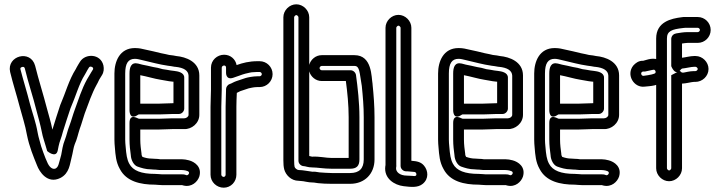

<svg xmlns="http://www.w3.org/2000/svg" viewBox="-20 -790 3343 891"><path d="M27 -456C40 -402 57 -350 71 -296C84 -247 97 -210 105 -164C116 -109 135 -64 152 -22C162 5 199 66 260 36C303 14 304 -30 312 -58C318 -80 321 -107 327 -121C338 -145 342 -168 350 -192C359 -216 366 -243 373 -263C390 -309 407 -358 428 -396C437 -411 437 -416 445 -428L453 -441C462 -455 463 -471 460 -486C447 -542 375 -543 351 -503L343 -490C337 -481 334 -473 332 -470C300 -420 283 -356 261 -306C261 -305 260 -305 260 -304C249 -270 235 -228 224 -191C224 -189 224 -191 223 -189C216 -225 206 -255 198 -286C181 -352 159 -420 143 -485C122 -562 10 -531 27 -456ZM75 -468C73 -475 77 -477 82 -479C89 -481 93 -479 95 -473C111 -406 134 -339 150 -274C159 -240 167 -213 174 -178C179 -151 186 -135 191 -116C194 -107 196 -98 199 -89C199 -89 240 -53 248 -92L252 -112C256 -133 265 -150 272 -179C282 -213 296 -253 307 -287C332 -344 347 -402 374 -444C379 -452 381 -457 385 -464L393 -477C398 -485 411 -479 412 -474C413 -470 412 -469 411 -467L403 -454C393 -438 391 -433 384 -422C359 -377 344 -327 327 -281C318 -257 311 -230 303 -209C293 -184 289 -161 281 -141C271 -117 268 -91 264 -71C252 -29 252 -16 238 -8C224 -2 208 -14 198 -40C196 -45 193 -52 191 -56C185 -72 175 -97 171 -111C165 -135 159 -151 155 -173C146 -225 131 -263 119 -308C105 -364 88 -417 75 -468Z M581 -449V-278C581 -278 580 -230 620 -257C623 -259 623 -259 625 -259H719C735 -259 770 -261 781 -261H810C825 -261 835 -275 835 -286V-430C835 -454 805 -459 788 -461L772 -463C757 -466 748 -467 735 -469C720 -474 704 -477 691 -479C675 -483 655 -487 640 -490L621 -495C588 -503 581 -477 581 -449ZM719 -309H631V-441C659 -436 698 -424 725 -420C739 -418 751 -415 765 -413L782 -411H785V-311H781C766 -311 733 -309 719 -309ZM721 -1H823C829 -1 835 0 841 1C859 5 858 11 857 15C854 22 849 24 845 23C842 22 838 19 823 19H731C723 19 713 17 700 17C635 17 597 2 580 -30C569 -50 566 -73 563 -110C562 -121 561 -131 561 -142V-449C561 -496 575 -517 606 -517C618 -517 626 -514 644 -510C684 -501 717 -491 759 -485L774 -483L791 -480H793C834 -476 854 -462 855 -439V-257C855 -248 844 -241 835 -241H781C766 -241 733 -239 719 -239H625C620 -239 581 -267 581 -219V-143C581 -115 584 -92 587 -70C588 -47 601 -23 618 -17C635 -11 656 -4 682 -4C691 -3 695 -3 700 -3C705 -3 714 -1 721 -1ZM684 -54C668 -54 656 -57 641 -62C639 -65 637 -71 637 -72V-75C634 -98 631 -118 631 -143V-189H719C735 -189 770 -191 781 -191H834C869 -189 905 -218 905 -257V-440C905 -504 842 -526 798 -530L782 -533H781L765 -535C755 -537 746 -540 728 -543C704 -549 678 -555 654 -560C640 -563 628 -567 606 -567C535 -567 511 -504 511 -449V-142C511 -129 512 -117 513 -106C516 -70 518 -38 536 -6C566 52 631 67 700 67C707 67 717 69 731 69H823C825 69 821 68 832 71C869 80 897 54 905 29C918 -16 883 -39 857 -46C846 -49 834 -51 823 -51H723C718 -52 708 -53 700 -53C693 -53 690 -54 684 -54Z M1175 -456H1185C1190 -456 1195 -451 1195 -446C1195 -441 1190 -436 1185 -436H1175C1155 -436 1130 -431 1120 -428L1078 -414C1063 -409 1056 -403 1046 -400C1035 -396 1029 -385 1029 -376V-374C1029 -352 1027 -321 1027 -295V21C1027 27 1022 31 1018 31C1012 31 1007 25 1007 21V-294C1007 -318 1009 -349 1009 -374V-476C1009 -481 1014 -486 1020 -486C1025 -486 1029 -483 1029 -476V-453C1029 -451 1028 -418 1062 -429C1082 -435 1102 -444 1118 -448C1135 -452 1146 -455 1156 -455C1163 -455 1165 -456 1175 -456ZM1175 -386H1185C1218 -386 1245 -413 1245 -446C1245 -479 1218 -506 1185 -506H1175C1136 -506 1106 -498 1078 -488C1073 -515 1050 -536 1020 -536C988 -536 959 -511 959 -476V-374C959 -351 957 -320 957 -294V21C957 55 986 81 1018 81C1052 81 1077 53 1077 21V-295C1077 -314 1078 -337 1079 -359C1084 -361 1088 -364 1095 -367L1134 -380C1145 -382 1155 -385 1160 -385C1166 -385 1167 -386 1175 -386Z M1366 -1C1359 -1 1348 -10 1347 -16C1346 -20 1345 -31 1345 -46V-710C1345 -714 1351 -720 1355 -720C1359 -720 1365 -714 1365 -710V-44C1365 -29 1379 -19 1390 -19C1397 -19 1409 -13 1429 -13C1453 -13 1482 -7 1519 -7H1605C1634 -7 1648 -19 1648 -50V-246C1648 -315 1640 -383 1632 -442C1630 -454 1619 -464 1607 -464H1473C1468 -464 1463 -469 1463 -474C1463 -479 1468 -484 1473 -484H1625C1650 -484 1648 -453 1659 -391C1664 -341 1668 -297 1668 -245V-50C1668 -8 1647 13 1605 13H1519C1502 13 1480 11 1463 10L1450 8C1441 6 1430 7 1430 7C1418 6 1386 -1 1366 -1ZM1377 50C1390 50 1408 57 1433 57H1436L1456 60C1473 62 1498 63 1519 63H1605C1673 63 1718 16 1718 -50V-245C1718 -299 1714 -349 1709 -398V-400C1703 -432 1708 -534 1625 -534H1473C1445 -534 1422 -514 1415 -489V-710C1415 -742 1387 -770 1355 -770C1323 -770 1295 -742 1295 -710V-46C1295 -29 1296 -16 1299 -4C1306 22 1331 49 1366 49C1370 49 1373 50 1377 50ZM1415 -459C1422 -434 1445 -414 1473 -414H1585C1592 -362 1598 -303 1598 -246V-57H1519C1492 -57 1462 -65 1428 -63C1426 -63 1422 -64 1415 -66ZM1607 -439Z M1869 25C1834 25 1817 7 1818 -10C1820 -20 1819 -21 1819 -24V-661C1819 -665 1825 -671 1829 -671C1833 -671 1839 -665 1839 -661V-20C1839 -5 1853 5 1864 5H1870C1881 6 1893 7 1904 8C1912 9 1915 21 1910 25C1907 27 1906 27 1902 27L1891 26H1889C1880 26 1876 25 1869 25ZM1769 -661V-24C1769 -22 1768 -20 1768 -18C1761 38 1810 69 1853 74C1887 78 1919 82 1942 63C1971 39 1967 2 1948 -21C1934 -38 1916 -42 1889 -44V-661C1889 -693 1861 -721 1829 -721C1797 -721 1769 -693 1769 -661Z M2083 -449V-278C2083 -278 2082 -230 2122 -257C2125 -259 2125 -259 2127 -259H2221C2237 -259 2272 -261 2283 -261H2312C2327 -261 2337 -275 2337 -286V-430C2337 -454 2307 -459 2290 -461L2274 -463C2259 -466 2250 -467 2237 -469C2222 -474 2206 -477 2193 -479C2177 -483 2157 -487 2142 -490L2123 -495C2090 -503 2083 -477 2083 -449ZM2221 -309H2133V-441C2161 -436 2200 -424 2227 -420C2241 -418 2253 -415 2267 -413L2284 -411H2287V-311H2283C2268 -311 2235 -309 2221 -309ZM2223 -1H2325C2331 -1 2337 0 2343 1C2361 5 2360 11 2359 15C2356 22 2351 24 2347 23C2344 22 2340 19 2325 19H2233C2225 19 2215 17 2202 17C2137 17 2099 2 2082 -30C2071 -50 2068 -73 2065 -110C2064 -121 2063 -131 2063 -142V-449C2063 -496 2077 -517 2108 -517C2120 -517 2128 -514 2146 -510C2186 -501 2219 -491 2261 -485L2276 -483L2293 -480H2295C2336 -476 2356 -462 2357 -439V-257C2357 -248 2346 -241 2337 -241H2283C2268 -241 2235 -239 2221 -239H2127C2122 -239 2083 -267 2083 -219V-143C2083 -115 2086 -92 2089 -70C2090 -47 2103 -23 2120 -17C2137 -11 2158 -4 2184 -4C2193 -3 2197 -3 2202 -3C2207 -3 2216 -1 2223 -1ZM2186 -54C2170 -54 2158 -57 2143 -62C2141 -65 2139 -71 2139 -72V-75C2136 -98 2133 -118 2133 -143V-189H2221C2237 -189 2272 -191 2283 -191H2336C2371 -189 2407 -218 2407 -257V-440C2407 -504 2344 -526 2300 -530L2284 -533H2283L2267 -535C2257 -537 2248 -540 2230 -543C2206 -549 2180 -555 2156 -560C2142 -563 2130 -567 2108 -567C2037 -567 2013 -504 2013 -449V-142C2013 -129 2014 -117 2015 -106C2018 -70 2020 -38 2038 -6C2068 52 2133 67 2202 67C2209 67 2219 69 2233 69H2325C2327 69 2323 68 2334 71C2371 80 2399 54 2407 29C2420 -16 2385 -39 2359 -46C2348 -49 2336 -51 2325 -51H2225C2220 -52 2210 -53 2202 -53C2195 -53 2192 -54 2186 -54Z M2529 -449V-278C2529 -278 2528 -230 2568 -257C2571 -259 2571 -259 2573 -259H2667C2683 -259 2718 -261 2729 -261H2758C2773 -261 2783 -275 2783 -286V-430C2783 -454 2753 -459 2736 -461L2720 -463C2705 -466 2696 -467 2683 -469C2668 -474 2652 -477 2639 -479C2623 -483 2603 -487 2588 -490L2569 -495C2536 -503 2529 -477 2529 -449ZM2667 -309H2579V-441C2607 -436 2646 -424 2673 -420C2687 -418 2699 -415 2713 -413L2730 -411H2733V-311H2729C2714 -311 2681 -309 2667 -309ZM2669 -1H2771C2777 -1 2783 0 2789 1C2807 5 2806 11 2805 15C2802 22 2797 24 2793 23C2790 22 2786 19 2771 19H2679C2671 19 2661 17 2648 17C2583 17 2545 2 2528 -30C2517 -50 2514 -73 2511 -110C2510 -121 2509 -131 2509 -142V-449C2509 -496 2523 -517 2554 -517C2566 -517 2574 -514 2592 -510C2632 -501 2665 -491 2707 -485L2722 -483L2739 -480H2741C2782 -476 2802 -462 2803 -439V-257C2803 -248 2792 -241 2783 -241H2729C2714 -241 2681 -239 2667 -239H2573C2568 -239 2529 -267 2529 -219V-143C2529 -115 2532 -92 2535 -70C2536 -47 2549 -23 2566 -17C2583 -11 2604 -4 2630 -4C2639 -3 2643 -3 2648 -3C2653 -3 2662 -1 2669 -1ZM2632 -54C2616 -54 2604 -57 2589 -62C2587 -65 2585 -71 2585 -72V-75C2582 -98 2579 -118 2579 -143V-189H2667C2683 -189 2718 -191 2729 -191H2782C2817 -189 2853 -218 2853 -257V-440C2853 -504 2790 -526 2746 -530L2730 -533H2729L2713 -535C2703 -537 2694 -540 2676 -543C2652 -549 2626 -555 2602 -560C2588 -563 2576 -567 2554 -567C2483 -567 2459 -504 2459 -449V-142C2459 -129 2460 -117 2461 -106C2464 -70 2466 -38 2484 -6C2514 52 2579 67 2648 67C2655 67 2665 69 2679 69H2771C2773 69 2769 68 2780 71C2817 80 2845 54 2853 29C2866 -16 2831 -39 2805 -46C2794 -49 2782 -51 2771 -51H2671C2666 -52 2656 -53 2648 -53C2641 -53 2638 -54 2632 -54Z M2966 -438C2957 -438 2953 -448 2957 -454C2960 -457 2962 -458 2964 -458H2968H2973C3003 -464 3014 -468 3017 -466C3023 -462 3024 -455 3021 -451C3018 -447 2998 -442 2966 -438ZM2972 -388C2995 -391 3040 -389 3063 -423C3084 -455 3070 -490 3047 -506C3016 -529 2980 -511 2965 -508H2962C2943 -508 2929 -497 2919 -486C2884 -443 2922 -381 2972 -388ZM3135 -461C3135 -461 3095 -442 3095 -441V-9C3095 -5 3089 1 3085 1C3081 1 3075 -5 3075 -9V-611C3075 -646 3097 -654 3150 -660C3155 -661 3162 -661 3171 -661H3218C3223 -661 3228 -656 3228 -651C3228 -646 3223 -641 3218 -641H3171C3150 -641 3132 -637 3118 -635C3112 -634 3106 -631 3103 -628C3096 -621 3095 -613 3095 -609V-483C3095 -483 3114 -432 3140 -468C3141 -469 3143 -471 3146 -472C3161 -473 3187 -480 3201 -480H3208C3212 -480 3218 -474 3218 -470C3218 -466 3213 -460 3207 -460H3200C3180 -460 3160 -454 3152 -453C3142 -452 3143 -455 3135 -461ZM3200 -410H3207C3239 -410 3268 -436 3268 -470C3268 -502 3240 -530 3208 -530H3201C3183 -530 3163 -524 3145 -522V-588C3154 -589 3163 -591 3171 -591H3218C3251 -591 3278 -618 3278 -651C3278 -684 3251 -711 3218 -711H3171C3162 -711 3155 -712 3143 -710C3095 -704 3025 -689 3025 -611V-9C3025 23 3053 51 3085 51C3117 51 3145 23 3145 -9V-402C3161 -402 3191 -410 3200 -410Z"/></svg>

Font: Electronic
Style: Outline
Weight: 700
Version: Version 1.011